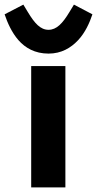

<svg xmlns="http://www.w3.org/2000/svg" viewBox="-66 -811 420 831"><path d="M69 0V-525H217V0ZM144 -579C85 -579 43 -604 14 -637C-15 -670 -34 -713 -46 -749L35 -791L55 -758C84 -710 109 -682 144 -682C179 -682 205 -710 234 -758L254 -791L334 -749C322 -713 303 -670 272 -637C241 -604 200 -579 144 -579Z"/></svg>

Font: Plexus Sans Bold
Style: Regular
Weight: 700
Version: Version 2.001;PS 002.001;hotconv 1.0.70;makeotf.lib2.5.58329